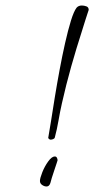

<svg xmlns="http://www.w3.org/2000/svg" viewBox="-20 -651 342 697"><path d="M164 -144Q159 -144 155 -150Q159 -171 165 -210Q171 -249 179 -298Q187 -347 196.5 -398Q206 -449 216.5 -495.5Q227 -542 237.5 -576Q248 -610 258 -623Q265 -631 277 -631Q285 -631 293.5 -628Q302 -625 302 -615Q302 -615 298.5 -604.5Q295 -594 290.5 -580Q286 -566 282.5 -554.5Q279 -543 278 -540Q257 -475 238.5 -409.5Q220 -344 205 -277Q198 -246 192.5 -214Q187 -182 179 -152Q178 -148 173 -146Q168 -144 164 -144ZM149 26Q141 26 133 20.5Q125 15 125 6Q125 -4 133.5 -25.5Q142 -47 155 -65Q168 -83 179 -83Q184 -83 186.5 -78.5Q189 -74 189 -69Q189 -69 185.5 -58Q182 -47 177 -32.5Q172 -18 168 -5Q164 8 163 13Q159 26 149 26Z"/></svg>

Font: Licorice
Style: Regular
Weight: 400
Designer: Robert E. Leuschke
Foundry: Robert E. Leuschke
Version: Version 1.010; ttfautohint (v1.8.3)